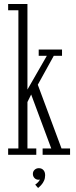

<svg xmlns="http://www.w3.org/2000/svg" viewBox="-20 -770 376 955"><path d="M20.5 0V-31.5H71.5V-719H20.5V-750H116.5V-324.5L213 -492.5H172.5V-523.5H288.5V-492.5H247.5L168 -348.5L286 -31.5H328.5V0H192V-31.5H235L135 -300L116.5 -262.5V-31.5H160.5V0ZM169.5 165 155 148.5Q160 145.5 168.8 136.8Q177.5 128 178 122Q177 124 172 124Q159.5 124 151.5 115.5Q143.5 107 143.5 95Q143.5 82.5 152.2 74.5Q161 66.5 173 66.5Q187.5 66.5 196 76Q204.5 85.5 204.5 101.5Q204.5 116.5 199 128.8Q193.5 141 185.2 150Q177 159 169.5 165Z"/></svg>

Font: Imbue Thin 10pt ExtraLight
Style: Regular
Weight: 250
Version: Version 1.102